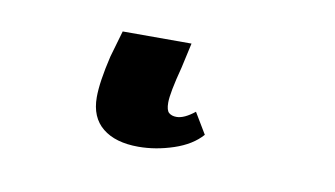

<svg xmlns="http://www.w3.org/2000/svg" viewBox="-34 13 474 272"><g transform="rotate(10 203.5 148.5)"><path d="M105 168Q105 146 114 108L125 70H224L216 106Q206 144 206 158Q206 169 210 172.5Q214 176 221 176Q232 176 247 164L265 194Q251 210 225.5 218.5Q200 227 175 227Q142 227 123.5 212Q105 197 105 168Z"/></g></svg>

Font: Noto Serif CondExtraBold
Style: Italic
Weight: 800
Width: 3
Italic angle: -12°
Designer: Monotype Design Team
Foundry: Monotype Imaging Inc.
Version: Version 1.001